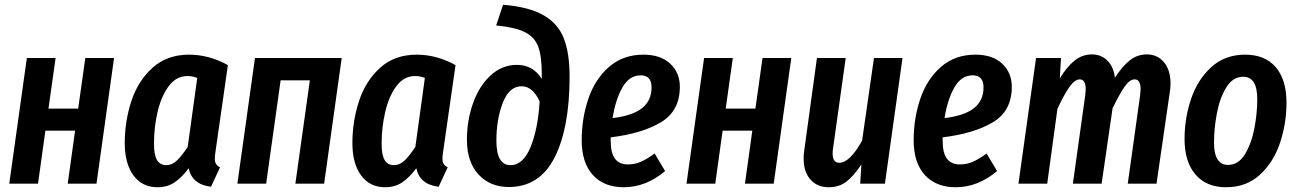

<svg xmlns="http://www.w3.org/2000/svg" viewBox="-20 -773 5462 808"><path d="M265 0 296 -223H171L140 0H19L93 -529H214L184 -316H309L339 -529H460L386 0Z M939 -499 887 -136Q884 -118 884 -105Q884 -92 889 -83.5Q894 -75 906 -69L868 13Q788 3 774 -65Q745 -26 714.5 -5.5Q684 15 643 15Q578 15 541.5 -35Q505 -85 505 -170Q505 -263 533 -348Q561 -433 622 -488Q683 -543 776 -543Q859 -543 939 -499ZM628 -168Q628 -120 641 -99Q654 -78 680 -78Q704 -78 724.5 -97.5Q745 -117 770 -155L810 -445Q791 -453 769 -453Q722 -453 690.5 -411Q659 -369 643.5 -303.5Q628 -238 628 -168Z M1223 0 1284 -435H1161L1100 0H979L1053 -529H1418L1344 0Z M1897 -499 1845 -136Q1842 -118 1842 -105Q1842 -92 1847 -83.5Q1852 -75 1864 -69L1826 13Q1746 3 1732 -65Q1703 -26 1672.5 -5.5Q1642 15 1601 15Q1536 15 1499.5 -35Q1463 -85 1463 -170Q1463 -263 1491 -348Q1519 -433 1580 -488Q1641 -543 1734 -543Q1817 -543 1897 -499ZM1586 -168Q1586 -120 1599 -99Q1612 -78 1638 -78Q1662 -78 1682.5 -97.5Q1703 -117 1728 -155L1768 -445Q1749 -453 1727 -453Q1680 -453 1648.5 -411Q1617 -369 1601.5 -303.5Q1586 -238 1586 -168Z M1945 -185Q1945 -267 1971 -339.5Q1997 -412 2045 -456Q2093 -500 2156 -500Q2223 -500 2260 -441V-460Q2260 -536 2245 -576.5Q2230 -617 2189.5 -637.5Q2149 -658 2068 -666L2097 -753Q2207 -744 2268 -708.5Q2329 -673 2353 -611Q2377 -549 2377 -451Q2377 -235 2314 -110.5Q2251 14 2121 14Q2042 14 1993.5 -39Q1945 -92 1945 -185ZM2251 -346Q2222 -410 2175 -410Q2123 -410 2096 -340.5Q2069 -271 2069 -181Q2069 -78 2128 -78Q2182 -78 2213 -154.5Q2244 -231 2251 -346Z M2841 -408Q2841 -306 2761.5 -258.5Q2682 -211 2550 -195V-181Q2550 -128 2568.5 -104.5Q2587 -81 2622 -81Q2651 -81 2676.5 -92Q2702 -103 2735 -127L2779 -53Q2698 15 2605 15Q2522 15 2475 -36.5Q2428 -88 2428 -183Q2428 -275 2456 -357.5Q2484 -440 2543 -491.5Q2602 -543 2688 -543Q2760 -543 2800.5 -505Q2841 -467 2841 -408ZM2722 -405Q2722 -456 2676 -456Q2628 -456 2599 -404.5Q2570 -353 2558 -276Q2642 -286 2682 -318Q2722 -350 2722 -405Z M3115 0 3146 -223H3021L2990 0H2869L2943 -529H3064L3034 -316H3159L3189 -529H3310L3236 0Z M3362 -105Q3362 -125 3364 -136L3418 -529H3539L3485 -143Q3484 -137 3484 -127Q3484 -88 3512 -88Q3556 -88 3608 -181L3658 -529H3778L3704 0H3600L3605 -81Q3574 -34 3543 -9.5Q3512 15 3467 15Q3419 15 3390.5 -17.5Q3362 -50 3362 -105Z M4238 -408Q4238 -306 4158.5 -258.5Q4079 -211 3947 -195V-181Q3947 -128 3965.5 -104.5Q3984 -81 4019 -81Q4048 -81 4073.5 -92Q4099 -103 4132 -127L4176 -53Q4095 15 4002 15Q3919 15 3872 -36.5Q3825 -88 3825 -183Q3825 -275 3853 -357.5Q3881 -440 3940 -491.5Q3999 -543 4085 -543Q4157 -543 4197.5 -505Q4238 -467 4238 -408ZM4119 -405Q4119 -456 4073 -456Q4025 -456 3996 -404.5Q3967 -353 3955 -276Q4039 -286 4079 -318Q4119 -350 4119 -405Z M4906 -421Q4906 -404 4903 -386L4847 0H4726L4778 -372Q4780 -390 4780 -397Q4780 -439 4755 -439Q4734 -439 4712.5 -408Q4691 -377 4662 -317L4616 0H4495L4547 -372Q4549 -390 4549 -397Q4549 -439 4524 -439Q4503 -439 4480.5 -407Q4458 -375 4430 -315L4387 0H4266L4340 -529H4445L4440 -443Q4469 -491 4501.5 -517.5Q4534 -544 4575 -544Q4614 -544 4640 -518.5Q4666 -493 4672 -446Q4703 -494 4734.5 -519Q4766 -544 4806 -544Q4851 -544 4878.5 -511Q4906 -478 4906 -421Z M4965 -188Q4965 -276 4992.5 -357Q5020 -438 5077.5 -490.5Q5135 -543 5220 -543Q5303 -543 5348.5 -490.5Q5394 -438 5394 -341Q5394 -254 5367 -172.5Q5340 -91 5282.5 -38Q5225 15 5140 15Q5057 15 5011 -38.5Q4965 -92 4965 -188ZM5271 -356Q5271 -450 5212 -450Q5168 -450 5140.5 -405Q5113 -360 5101 -296Q5089 -232 5089 -173Q5089 -79 5148 -79Q5192 -79 5219.5 -124.5Q5247 -170 5259 -233.5Q5271 -297 5271 -356Z"/></svg>

Font: Fira Sans Extra Condensed Medium
Style: Italic
Weight: 500
Width: 3
Italic angle: -8°
Designer: Carrois Corporate & Edenspiekermann AG
Foundry: Carrois Corporate GbR & Edenspiekermann AG
Version: Version 4.203